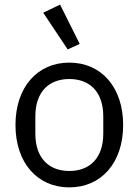

<svg xmlns="http://www.w3.org/2000/svg" viewBox="-20 -799 600 831"><path d="M273 -585 325 -609 240 -779 167 -744ZM280 12C418 12 513 -94 513 -258C513 -422 418 -528 280 -528C142 -528 47 -422 47 -258C47 -94 142 12 280 12ZM280 -59C194 -59 133 -112 133 -221V-295C133 -404 194 -457 280 -457C366 -457 427 -404 427 -295V-221C427 -112 366 -59 280 -59Z"/></svg>

Font: IBM Plex Devanagari
Style: Regular
Weight: 400
Designer: Mike Abbink, Paul van der Laan, Pieter van Rosmalen, Erin McLaughlin
Foundry: Bold Monday
Version: Version 1.0